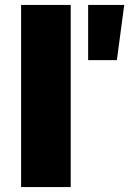

<svg xmlns="http://www.w3.org/2000/svg" viewBox="-20 -762 526 782"><path d="M66 -742H268V0H66ZM339 -742H486L456 -517H339Z"/></svg>

Font: Alexandria ExtraBold
Style: Regular
Weight: 800
Designer: Mohamed Gaber
Foundry: Kief Type Foundry
Version: Version 5.100